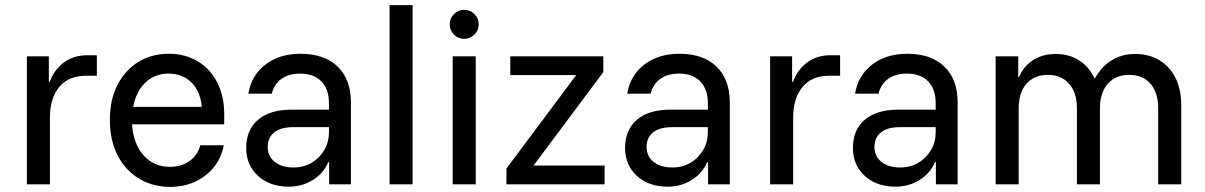

<svg xmlns="http://www.w3.org/2000/svg" viewBox="-20 -720 4707 750"><path d="M85 0V-500H170.8V-400H174.2Q190.8 -446.7 228.8 -475.4Q266.7 -504.2 321.7 -504.2H358.3V-424.2H316.7Q247.5 -424.2 211.2 -380Q175 -335.8 175 -260.8V0Z M644.2 10Q576.7 10 523.3 -22.1Q470 -54.2 439.6 -112.9Q409.2 -171.7 409.2 -251.7Q409.2 -330.8 439.2 -388.8Q469.2 -446.7 520.8 -478.3Q572.5 -510 639.2 -510Q701.7 -510 750.4 -481.7Q799.2 -453.3 827.5 -400Q855.8 -346.7 855.8 -274.2V-234.2H495.8Q500.8 -158.3 540.8 -113.3Q580.8 -68.3 643.3 -68.3Q688.3 -68.3 720 -90.8Q751.7 -113.3 762.5 -152.5H854.2Q844.2 -101.7 814.2 -65.4Q784.2 -29.2 740.8 -9.6Q697.5 10 644.2 10ZM500 -302.5H768.3Q762.5 -364.2 727.5 -398.3Q692.5 -432.5 638.3 -432.5Q585 -432.5 548.3 -397.9Q511.7 -363.3 500 -302.5Z M1108.3 9.2Q1034.2 9.2 987.9 -32.9Q941.7 -75 941.7 -141.7Q941.7 -212.5 987.9 -252.1Q1034.2 -291.7 1119.2 -291.7H1265V-316.7Q1265 -371.7 1235.4 -402.1Q1205.8 -432.5 1152.5 -432.5Q1108.3 -432.5 1079.6 -412.1Q1050.8 -391.7 1041.7 -354.2H950Q962.5 -426.7 1017.5 -468.3Q1072.5 -510 1154.2 -510Q1246.7 -510 1298.8 -460Q1350.8 -410 1350.8 -319.2V0H1265.8V-86.7H1262.5Q1243.3 -42.5 1201.7 -16.7Q1160 9.2 1108.3 9.2ZM1126.7 -65.8Q1165.8 -65.8 1197.1 -84.2Q1228.3 -102.5 1246.7 -133.8Q1265 -165 1265 -203.3V-223.3H1125Q1076.7 -223.3 1051.2 -202.9Q1025.8 -182.5 1025.8 -145.8Q1025.8 -109.2 1053.3 -87.5Q1080.8 -65.8 1126.7 -65.8Z M1501.7 0V-700H1591.7V0Z M1748.3 0V-500H1838.3V0ZM1793.3 -568.3Q1770 -568.3 1753.3 -585Q1736.7 -601.7 1736.7 -625Q1736.7 -648.3 1753.3 -665Q1770 -681.7 1793.3 -681.7Q1816.7 -681.7 1833.3 -665Q1850 -648.3 1850 -625Q1850 -601.7 1833.3 -585Q1816.7 -568.3 1793.3 -568.3Z M1958.3 0V-61.7L2230.8 -426.7H1973.3V-500H2336.7V-438.3L2064.2 -73.3H2341.7V0Z M2588.3 9.2Q2514.2 9.2 2467.9 -32.9Q2421.7 -75 2421.7 -141.7Q2421.7 -212.5 2467.9 -252.1Q2514.2 -291.7 2599.2 -291.7H2745V-316.7Q2745 -371.7 2715.4 -402.1Q2685.8 -432.5 2632.5 -432.5Q2588.3 -432.5 2559.6 -412.1Q2530.8 -391.7 2521.7 -354.2H2430Q2442.5 -426.7 2497.5 -468.3Q2552.5 -510 2634.2 -510Q2726.7 -510 2778.8 -460Q2830.8 -410 2830.8 -319.2V0H2745.8V-86.7H2742.5Q2723.3 -42.5 2681.7 -16.7Q2640 9.2 2588.3 9.2ZM2606.7 -65.8Q2645.8 -65.8 2677.1 -84.2Q2708.3 -102.5 2726.7 -133.8Q2745 -165 2745 -203.3V-223.3H2605Q2556.7 -223.3 2531.2 -202.9Q2505.8 -182.5 2505.8 -145.8Q2505.8 -109.2 2533.3 -87.5Q2560.8 -65.8 2606.7 -65.8Z M2988.3 0V-500H3074.2V-400H3077.5Q3094.2 -446.7 3132.1 -475.4Q3170 -504.2 3225 -504.2H3261.7V-424.2H3220Q3150.8 -424.2 3114.6 -380Q3078.3 -335.8 3078.3 -260.8V0Z M3478.3 9.2Q3404.2 9.2 3357.9 -32.9Q3311.7 -75 3311.7 -141.7Q3311.7 -212.5 3357.9 -252.1Q3404.2 -291.7 3489.2 -291.7H3635V-316.7Q3635 -371.7 3605.4 -402.1Q3575.8 -432.5 3522.5 -432.5Q3478.3 -432.5 3449.6 -412.1Q3420.8 -391.7 3411.7 -354.2H3320Q3332.5 -426.7 3387.5 -468.3Q3442.5 -510 3524.2 -510Q3616.7 -510 3668.8 -460Q3720.8 -410 3720.8 -319.2V0H3635.8V-86.7H3632.5Q3613.3 -42.5 3571.7 -16.7Q3530 9.2 3478.3 9.2ZM3496.7 -65.8Q3535.8 -65.8 3567.1 -84.2Q3598.3 -102.5 3616.7 -133.8Q3635 -165 3635 -203.3V-223.3H3495Q3446.7 -223.3 3421.2 -202.9Q3395.8 -182.5 3395.8 -145.8Q3395.8 -109.2 3423.3 -87.5Q3450.8 -65.8 3496.7 -65.8Z M3869.2 0V-500H3957.5V-419.2H3960.8Q3980 -463.3 4017.1 -486.2Q4054.2 -509.2 4104.2 -509.2Q4155 -509.2 4194.6 -484.6Q4234.2 -460 4255 -414.2H4257.5Q4282.5 -460 4322.5 -484.6Q4362.5 -509.2 4415 -509.2Q4468.3 -509.2 4509.2 -484.6Q4550 -460 4572.1 -415Q4594.2 -370 4594.2 -309.2V0H4504.2V-295.8Q4504.2 -358.3 4474.2 -392.9Q4444.2 -427.5 4390.8 -427.5Q4338.3 -427.5 4307.5 -392.9Q4276.7 -358.3 4276.7 -295.8V0H4186.7V-295.8Q4186.7 -358.3 4156.2 -392.9Q4125.8 -427.5 4072.5 -427.5Q4020 -427.5 3989.6 -392.9Q3959.2 -358.3 3959.2 -295.8V0Z"/></svg>

Font: Funnel Sans Light
Style: Regular
Weight: 400
Version: Version 1.000